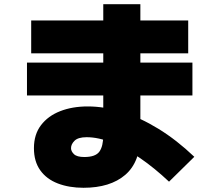

<svg xmlns="http://www.w3.org/2000/svg" viewBox="-20 -820 1040 911"><path d="M902 -76 782 42Q713 -23 644.5 -70Q576 -117 511.5 -143Q447 -169 391 -169Q351 -169 334 -152.5Q317 -136 317 -117Q317 -102 331 -88.5Q345 -75 380 -75Q433 -75 451.5 -100.5Q470 -126 470 -179V-800H646V-179Q646 -52 574.5 9.5Q503 71 376 71Q308 71 254.5 50.5Q201 30 171 -12Q141 -54 141 -117Q141 -182 174.5 -226Q208 -270 265.5 -292.5Q323 -315 396 -315Q476 -315 560.5 -288.5Q645 -262 731.5 -209Q818 -156 902 -76ZM873 -723V-567H128V-723ZM893 -523V-367H108V-523Z"/></svg>

Font: Murecho Thin Black
Style: Regular
Weight: 900
Version: Version 1.010